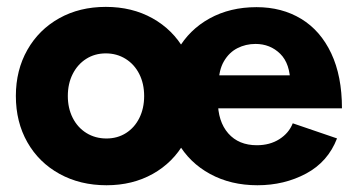

<svg xmlns="http://www.w3.org/2000/svg" viewBox="-20 -537 1050 569"><path d="M27 -252.6Q27 -329.1 61.1 -389.2Q95.2 -449.2 155.5 -482.9Q215.8 -516.6 293.6 -516.6Q371.4 -516.6 431.8 -482.9Q492.2 -449.2 526.3 -389.2Q560.4 -329.1 560.4 -252.6Q560.4 -175.4 526.7 -115.4Q493 -55.4 432.9 -21.7Q372.7 12 295.7 12Q217.6 12 156.4 -21.7Q95.2 -55.4 61.1 -115.4Q27 -175.4 27 -252.6ZM407.2 -252.4Q407.2 -289.2 392.7 -317.8Q378.2 -346.4 352.2 -362.6Q326.1 -378.8 293.6 -378.8Q261 -378.8 235.5 -362.6Q210 -346.4 195.5 -317.8Q181 -289.2 181 -252.4Q181 -216.2 195.5 -187.6Q210 -159 236.1 -142.8Q262.3 -126.6 295.5 -126.6Q328.2 -126.6 353.6 -142.8Q379 -159 393.1 -187.6Q407.2 -216.2 407.2 -252.4ZM472.6 -251.4Q472.6 -329.2 506.6 -389.1Q540.6 -449 601.2 -482.4Q661.9 -515.8 740.2 -515.8Q815.4 -515.8 872.6 -481.1Q929.8 -446.4 961.6 -379Q993.4 -311.6 993.4 -216H604.8L625.6 -238.4Q625.6 -176.9 656.5 -141.7Q687.4 -106.6 741.2 -106.6Q779.7 -106.6 808 -124.6Q836.2 -142.6 847.6 -171.6L978.8 -126.8Q952 -57.4 887.3 -22.7Q822.6 12 742.8 12Q664 12 602.7 -21.4Q541.3 -54.7 507 -114.7Q472.6 -174.6 472.6 -251.4ZM608.6 -313.8H859L840.2 -289.2Q840.2 -348.2 810.5 -377.5Q780.8 -406.8 737.2 -406.8Q708.2 -406.8 683.5 -394.2Q658.8 -381.6 643.5 -355.2Q628.2 -328.8 628.2 -289.4Z"/></svg>

Font: 寒蝉端黑体 Light
Style: Regular
Weight: 300
Designer: ChillDuanSans {Warren2060}; 
Source Han Sans {Ryoko NISHIZUKA 西塚涼子 (kana, bopomofo & ideographs); Paul D. Hunt (Latin, G
Foundry: ChillType&Adobe
Version: Version 1.300;Glyphs 3.3 (3306)